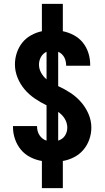

<svg xmlns="http://www.w3.org/2000/svg" viewBox="-20 -863 540 990"><path d="M196 107V-33Q165 -38 136.5 -52.5Q108 -67 88 -91Q68 -115 57.5 -145.5Q47 -176 47 -207V-213H171V-211Q171 -199 174 -187.5Q177 -176 183.5 -166Q190 -156 199.5 -148.5Q209 -141 220 -138V-320Q189 -335 159.5 -355Q130 -375 107 -402Q84 -429 70.5 -462.5Q57 -496 57 -531Q57 -561 66.5 -590Q76 -619 94.5 -642.5Q113 -666 140 -681Q167 -696 196 -702V-843H304V-702Q334 -696 361 -681.5Q388 -667 407 -643.5Q426 -620 435.5 -590.5Q445 -561 445 -530V-524H321V-527Q321 -537 318.5 -548Q316 -559 311 -568Q306 -577 298 -584.5Q290 -592 280 -596V-419Q313 -404 343.5 -384Q374 -364 398 -336.5Q422 -309 436.5 -275Q451 -241 451 -205Q451 -174 440.5 -144Q430 -114 410 -90.5Q390 -67 362 -52.5Q334 -38 304 -33V107ZM220 -454V-596Q211 -592 203.5 -585Q196 -578 191 -569Q186 -560 183.5 -550Q181 -540 181 -530Q181 -508 192 -488Q203 -468 220 -454ZM280 -138Q290 -141 299.5 -147.5Q309 -154 315 -163.5Q321 -173 324 -183.5Q327 -194 327 -205Q327 -217 323.5 -229Q320 -241 313.5 -251.5Q307 -262 298.5 -270.5Q290 -279 280 -286Z"/></svg>

Font: Iosevka Curly Extrabold
Style: Regular
Weight: 800
Monospace: yes
Designer: Belleve Invis
Foundry: Belleve Invis
Version: Version 22.1.2; ttfautohint (v1.8.4)